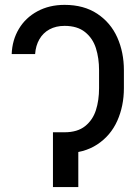

<svg xmlns="http://www.w3.org/2000/svg" viewBox="-20 -757 549 777"><path d="M241.2 -221.7Q293.5 -221.7 324.5 -246.6Q355.5 -271.5 368.2 -311.3Q380.9 -351.1 380.9 -400.4V-472.7Q380.9 -521.5 368.2 -561.8Q355.5 -602.1 324.2 -627.2Q293 -652.3 241.2 -652.3Q206.5 -652.3 180.4 -638.2Q154.3 -624 139.4 -598.1Q124.5 -572.3 122.1 -538.1H27.3Q29.3 -594.7 56.4 -640.1Q83.5 -685.5 131.6 -711.4Q179.7 -737.3 241.2 -737.3Q319.3 -737.3 373.5 -701.4Q427.7 -665.5 454.6 -605.5Q481.4 -545.4 481.4 -472.7V-400.4Q481.4 -328.1 454.6 -268.1Q427.7 -208 373.5 -172.4Q319.3 -136.7 241.2 -136.7H219.7V-221.7ZM296.9 0H194.3V-221.7H296.9Z"/></svg>

Font: Intratopia Thin
Style: Regular
Weight: 100
Designer: Rasmus Andersson
Foundry: rsms
Version: Version 3.000;Glyphs 3.2.3 (3260)